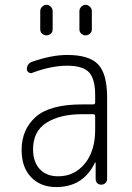

<svg xmlns="http://www.w3.org/2000/svg" viewBox="-20 -755 540 785"><path d="M315.4 -288.1Q225.6 -288.1 170.4 -253.4Q115.2 -218.8 115.2 -144.5Q115.2 -92.8 142.6 -63.5Q169.9 -34.2 217.8 -34.2Q284.2 -34.2 326.7 -85.9Q369.1 -137.7 369.1 -224.6V-279.3Q369.1 -288.1 360.4 -288.1ZM210 9.8Q145.5 9.8 106.9 -30.8Q68.4 -71.3 68.4 -141.6Q68.4 -225.6 126 -276.9Q183.6 -328.1 315.4 -328.1H360.4Q369.1 -328.1 369.1 -335.9V-365.2Q369.1 -432.6 343.8 -459.5Q318.4 -486.3 254.9 -486.3Q188.5 -486.3 111.3 -457Q104.5 -454.1 97.2 -459Q89.8 -463.9 89.8 -471.7Q89.8 -495.1 112.3 -502.9Q191.4 -530.3 254.9 -530.3Q344.7 -530.3 381.3 -491.7Q418 -453.1 418 -355.5V-23.4Q418 -13.7 411.1 -6.8Q404.3 0 394 0Q383.8 0 377.4 -6.3Q371.1 -12.7 371.1 -23.4V-89.8Q371.1 -90.8 369.1 -90.8Q368.2 -90.8 368.2 -89.8Q320.3 9.8 210 9.8ZM304.7 -710Q304.7 -719.7 312.5 -727.5Q320.3 -735.4 330.1 -735.4Q339.8 -735.4 347.7 -727.5Q355.5 -719.7 355.5 -710V-634.8Q355.5 -624 347.7 -617.2Q339.8 -610.4 330.1 -610.4Q320.3 -610.4 312.5 -617.2Q304.7 -624 304.7 -634.8ZM144.5 -710Q144.5 -719.7 152.3 -727.5Q160.2 -735.4 169.9 -735.4Q179.7 -735.4 187.5 -727.5Q195.3 -719.7 195.3 -710V-634.8Q195.3 -624 187.5 -617.2Q179.7 -610.4 169.9 -610.4Q160.2 -610.4 152.3 -617.2Q144.5 -624 144.5 -634.8Z"/></svg>

Font: Rounded-X Mgen+ 2m light
Style: Regular
Weight: 200
Designer: [Source Han Sans]
Ryoko NISHIZUKA  (kana & ideographs); Paul D. Hunt (Latin, Greek & Cyrillic); Wenlong ZHANG  (bopomofo
Version: Version 1.059.20150602